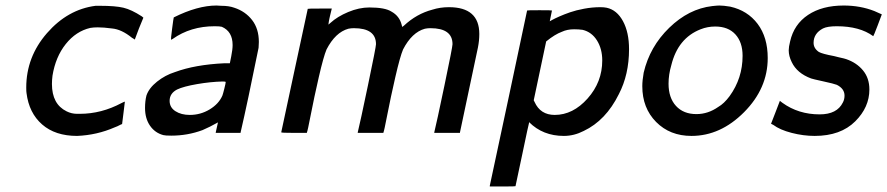

<svg xmlns="http://www.w3.org/2000/svg" viewBox="-20 -481 3212 695"><path d="M75 -164Q75 -275 150 -361Q225 -447 326 -460H342Q398 -460 427 -453Q456 -446 493 -422L499 -417L483 -378Q468 -339 468 -338L466 -339Q465 -340 462.5 -341.5Q460 -343 458 -344Q420 -375 385 -378Q355 -382 334 -382Q319 -382 307 -380Q255 -368 218 -321.5Q181 -275 170 -207Q168 -191 168 -177Q168 -104 221 -78Q239 -69 259 -69H269Q347 -69 420 -108Q432 -114 432 -113Q432 -112 427 -72L422 -32L417 -30Q412 -27 405 -24Q398 -21 395 -20Q331 8 259 11Q180 11 132.5 -30.5Q85 -72 76 -144Q75 -149 75 -164Z M609 -418Q695 -461 764 -461Q766 -461 772 -460.5Q778 -460 781 -460Q809 -460 828 -453Q868 -440 892.5 -408.5Q917 -377 917 -329Q917 -325 916.5 -318Q916 -311 916 -308Q876 -110 851 -2V0H761V-2L769 -38Q739 -21 713 -10Q659 10 600 10Q578 10 571 8Q541 0 523 -26Q505 -52 505 -90Q505 -115 510 -135Q519 -162 548.5 -185.5Q578 -209 613 -220Q686 -247 792 -252H812L817 -277Q822 -302 822 -318Q822 -367 783 -384Q776 -386 757 -386Q670 -386 605 -340Q600 -337 599 -337Q598 -338 603 -377Q608 -416 609 -418ZM594 -116Q594 -92 615 -78.5Q636 -65 667 -65Q706 -65 739 -85Q772 -105 785 -135Q787 -140 792 -160Q797 -180 797 -184Q797 -186 786 -186Q742 -185 693 -176.5Q644 -168 621 -157Q594 -143 594 -116Z M1341 -321Q1341 -379 1261 -379Q1251 -379 1241 -377Q1194 -364 1162 -302Q1151 -276 1134 -202Q1117 -128 1105 -66Q1093 -4 1091 -2V0H1044Q998 0 998 -2L1046 -226L1094 -449Q1094 -450 1138 -450H1181L1174 -421Q1173 -417 1172 -412Q1171 -407 1170.5 -404Q1170 -401 1169.5 -397.5Q1169 -394 1169 -393.5Q1169 -393 1169 -392Q1172 -395 1176 -398Q1201 -421 1240.5 -437.5Q1280 -454 1317 -454Q1374 -454 1397 -439Q1426 -423 1434 -391Q1434 -390 1435 -387Q1435 -385 1436 -384Q1436 -383 1442 -388Q1488 -431 1545 -446Q1573 -455 1605 -455Q1715 -455 1715 -358Q1715 -334 1710 -309Q1709 -304 1677.5 -155.5Q1646 -7 1645 -2V0H1552V-2Q1560 -34 1589 -172.5Q1618 -311 1618 -321Q1618 -379 1538 -379Q1528 -379 1518 -377Q1471 -364 1439 -302Q1428 -276 1411 -202Q1394 -128 1382 -66Q1370 -4 1368 -2V0H1275V-2Q1283 -34 1312 -172.5Q1341 -311 1341 -321Z M1978 -443Q1970 -405 1970 -404L1979 -409Q1988 -414 2005 -421.5Q2022 -429 2043.5 -436.5Q2065 -444 2094.5 -449.5Q2124 -455 2153 -455Q2166 -455 2176 -453Q2213 -445 2235 -404.5Q2257 -364 2257 -303Q2257 -211 2220 -140Q2173 -45 2093 -7Q2058 11 2021 11Q1945 11 1895 -39V-36Q1894 -35 1870 80L1846 193Q1846 194 1799 194H1753V191L1821 -127L1888 -443Q1888 -444 1933 -444Q1978 -444 1978 -443ZM2089 -373Q2075 -375 2058 -375Q2033 -375 2014 -366Q1989 -357 1957 -331L1912 -118L1915 -112Q1936 -65 1988 -65Q2054 -65 2107 -124.5Q2160 -184 2160 -262Q2160 -304 2141 -334.5Q2122 -365 2089 -373Z M2483 11Q2405 11 2355 -39.5Q2305 -90 2305 -169Q2305 -190 2310 -218Q2332 -312 2402.5 -380.5Q2473 -449 2558 -459Q2576 -461 2584 -461Q2599 -461 2623 -457Q2686 -443 2722.5 -394.5Q2759 -346 2759 -271Q2759 -161 2673.5 -75Q2588 11 2483 11ZM2668 -279Q2668 -328 2642 -356.5Q2616 -385 2569 -385Q2541 -385 2516 -375Q2434 -343 2410 -245Q2400 -211 2400 -178Q2400 -127 2427 -97.5Q2454 -68 2501 -68Q2543 -68 2580 -94Q2601 -106 2621 -133Q2668 -198 2668 -279Z M2840 -331Q2854 -393 2905 -427Q2956 -461 3034 -461Q3094 -461 3145 -441L3172 -429Q3172 -428 3157 -389Q3142 -350 3141 -350Q3092 -386 3009 -386Q2975 -386 2959 -378Q2925 -360 2925 -326Q2925 -306 2944 -293Q2956 -286 2999 -278Q3006 -276 3017 -273.5Q3028 -271 3034.5 -269.5Q3041 -268 3043 -267Q3081 -254 3104 -226Q3127 -198 3127 -157Q3127 -93 3076 -42Q3023 11 2929 11Q2888 11 2845.5 0Q2803 -11 2779 -29L2771 -33Q2773 -39 2787.5 -75.5Q2802 -112 2803 -116L2812 -109Q2870 -67 2947 -67Q3010 -67 3031 -110Q3037 -121 3037 -135Q3037 -160 3009 -174Q2999 -178 2960 -186.5Q2921 -195 2916 -197Q2865 -216 2846 -256Q2835 -278 2835 -299Q2835 -311 2840 -331Z"/></svg>

Font: MathJax_SansSerif
Style: Italic
Weight: 400
Version: Version 1.1